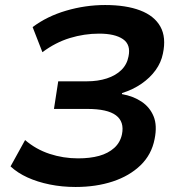

<svg xmlns="http://www.w3.org/2000/svg" viewBox="-20 -735 711 765"><path d="M281 10Q227 10 178 0Q129 -10 89.5 -28Q50 -46 22 -72L80 -177Q123 -140 177.5 -122Q232 -104 291 -104Q339 -104 375 -114Q411 -124 435 -145.5Q459 -167 466 -200Q476 -250 442 -275.5Q408 -301 328 -301H195L212 -411H326Q370 -411 405.5 -422.5Q441 -434 463.5 -456Q486 -478 492 -510Q502 -557 470 -579Q438 -601 375 -601Q316 -601 258.5 -583.5Q201 -566 149 -527L110 -627Q167 -670 243.5 -692.5Q320 -715 399 -715Q482 -715 538.5 -693.5Q595 -672 619 -629Q643 -586 629 -521Q622 -486 600 -455.5Q578 -425 544 -401.5Q510 -378 466 -364V-360Q511 -352 544 -330Q577 -308 592 -271.5Q607 -235 596 -181Q584 -119 540 -76.5Q496 -34 429.5 -12Q363 10 281 10Z"/></svg>

Font: Nunito Sans 7pt SemiExpanded
Style: Bold Italic
Weight: 700
Width: 6
Italic angle: -9°
Designer: Vernon Adams
Foundry: Vernon Adams
Version: Version 3.101;gftools[0.9.27]